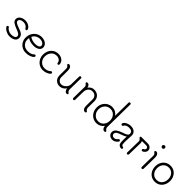

<svg xmlns="http://www.w3.org/2000/svg" viewBox="434 -2682 4494 4494"><g transform="rotate(45 2681.5 -434.5)"><path d="M52 -96Q48 -103 48 -111Q48 -124 56.5 -132.5Q65 -141 78 -141Q95 -141 103 -127Q122 -92 166.5 -69.5Q211 -47 256 -47Q318 -47 354.5 -66.5Q391 -86 391 -121Q391 -154 360 -178Q329 -202 252 -230Q175 -258 126.5 -291.5Q78 -325 78 -383Q78 -421 102.5 -451.5Q127 -482 168.5 -499.5Q210 -517 260 -517Q326 -517 377.5 -487.5Q429 -458 449 -410Q451 -406 451 -397Q451 -383 443 -375Q435 -367 422 -367Q414 -367 406.5 -371.5Q399 -376 394 -384Q379 -417 342 -438Q305 -459 258 -459Q206 -459 172 -437.5Q138 -416 138 -383Q138 -350 175.5 -326.5Q213 -303 277 -283Q370 -253 410.5 -217Q451 -181 451 -121Q451 -59 399 -24Q347 11 256 11Q200 11 140.5 -19.5Q81 -50 52 -96Z M1022 -83Q1022 -72 1014 -61Q985 -26 927.5 -5.5Q870 15 803 15Q731 15 673 -17.5Q615 -50 582 -108Q549 -166 549 -239Q549 -316 583.5 -378.5Q618 -441 677.5 -477Q737 -513 810 -513Q867 -513 911.5 -493.5Q956 -474 981 -439.5Q1006 -405 1006 -363Q1006 -304 952.5 -267.5Q899 -231 811 -231Q753 -231 699.5 -246.5Q646 -262 614 -287Q609 -259 609 -235Q609 -180 634 -136.5Q659 -93 703 -69Q747 -45 803 -45Q862 -45 905 -59.5Q948 -74 970 -102Q979 -111 994 -111Q1007 -111 1014.5 -103Q1022 -95 1022 -83ZM632 -343Q660 -320 707.5 -304Q755 -288 811 -288Q873 -288 909.5 -308Q946 -328 946 -361Q946 -400 908 -426.5Q870 -453 810 -453Q751 -453 704 -424Q657 -395 632 -343Z M1118 -242Q1118 -319 1150 -381Q1182 -443 1238 -477.5Q1294 -512 1364 -512Q1443 -512 1496 -470.5Q1549 -429 1555 -363V-358Q1555 -341 1547 -332.5Q1539 -324 1525 -324Q1514 -324 1506 -332Q1498 -340 1497 -357Q1493 -396 1455.5 -424Q1418 -452 1364 -452Q1312 -452 1269.5 -425Q1227 -398 1202.5 -349.5Q1178 -301 1178 -238Q1178 -183 1203 -138Q1228 -93 1271.5 -66.5Q1315 -40 1366 -40Q1416 -40 1458 -56Q1500 -72 1520 -97Q1524 -101 1530.5 -104Q1537 -107 1543 -107Q1556 -107 1564.5 -98.5Q1573 -90 1573 -77Q1573 -69 1565 -57Q1539 -23 1483.5 -1.5Q1428 20 1366 20Q1298 20 1241.5 -15Q1185 -50 1151.5 -110Q1118 -170 1118 -242Z M2189 -11Q2189 2 2179 8.5Q2169 15 2156 15Q2125 15 2102.5 -11Q2080 -37 2075 -82Q2047 -41 2005.5 -15.5Q1964 10 1911 10Q1861 10 1821 -12.5Q1781 -35 1758 -75Q1735 -115 1735 -166Q1735 -307 1736 -392Q1736 -411 1727 -431.5Q1718 -452 1707 -458Q1695 -466 1688.5 -472.5Q1682 -479 1682 -488Q1682 -501 1692 -508Q1702 -515 1715 -515Q1750 -515 1773 -482.5Q1796 -450 1796 -395L1795 -172Q1795 -119 1829 -84.5Q1863 -50 1913 -50Q1951 -50 1988 -72.5Q2025 -95 2049 -131.5Q2073 -168 2076 -207L2081 -479Q2082 -491 2090.5 -499Q2099 -507 2111 -507Q2123 -507 2132 -498.5Q2141 -490 2141 -478L2135 -108Q2134 -90 2143.5 -68.5Q2153 -47 2164 -41Q2189 -28 2189 -11Z M2793 -12Q2793 1 2783 8Q2773 15 2760 15Q2725 15 2702 -17.5Q2679 -50 2679 -105L2680 -236Q2681 -267 2681 -314Q2681 -379 2644.5 -416.5Q2608 -454 2546 -454Q2484 -454 2446 -411Q2408 -368 2403 -302V-303Q2398 -108 2398 -26Q2398 -12 2389 -4Q2380 4 2369 4Q2357 4 2347.5 -4Q2338 -12 2338 -26L2341 -228L2344 -392Q2345 -411 2336 -431.5Q2327 -452 2316 -458Q2304 -466 2297.5 -472.5Q2291 -479 2291 -488Q2291 -501 2301 -508Q2311 -515 2324 -515Q2353 -515 2374 -493Q2395 -471 2401 -431Q2428 -470 2466 -491Q2504 -512 2546 -512Q2634 -512 2687.5 -460Q2741 -408 2741 -323L2739 -108Q2739 -89 2748 -68.5Q2757 -48 2768 -42Q2780 -34 2786.5 -27.5Q2793 -21 2793 -12Z M3437 -12Q3437 1 3427 8Q3417 15 3403 15Q3371 15 3348.5 -12.5Q3326 -40 3322 -88Q3290 -42 3242 -16Q3194 10 3137 10Q3064 10 3006 -24.5Q2948 -59 2915 -121Q2882 -183 2882 -260Q2882 -334 2915.5 -394Q2949 -454 3007 -488.5Q3065 -523 3137 -523Q3195 -523 3243.5 -496.5Q3292 -470 3324 -423Q3328 -785 3330 -861Q3330 -874 3338.5 -882.5Q3347 -891 3359 -891Q3372 -891 3381 -882.5Q3390 -874 3390 -861Q3387 -754 3382 -236L3381 -108Q3381 -90 3390.5 -69Q3400 -48 3411 -42Q3424 -34 3430.5 -27.5Q3437 -21 3437 -12ZM3322 -260Q3322 -318 3298 -364Q3274 -410 3231.5 -436.5Q3189 -463 3137 -463Q3082 -463 3037.5 -436.5Q2993 -410 2967.5 -363.5Q2942 -317 2942 -260Q2942 -199 2967.5 -151.5Q2993 -104 3037.5 -77Q3082 -50 3137 -50Q3189 -50 3231.5 -77Q3274 -104 3298 -151.5Q3322 -199 3322 -260Z M3993 -11Q3993 1 3983.5 10Q3974 19 3961 19Q3926 19 3898.5 -1.5Q3871 -22 3864 -60Q3857 -95 3857 -162Q3857 -197 3861 -271Q3818 -241 3750 -218Q3674 -194 3635.5 -168.5Q3597 -143 3597 -103Q3597 -74 3618.5 -55.5Q3640 -37 3674 -37Q3698 -37 3723 -52Q3748 -67 3768 -95Q3775 -104 3790 -104Q3803 -104 3811 -95.5Q3819 -87 3819 -75Q3819 -64 3812 -55Q3752 22 3674 22Q3615 22 3576.5 -12Q3538 -46 3538 -100Q3538 -162 3591.5 -201.5Q3645 -241 3735 -271Q3796 -290 3829.5 -309.5Q3863 -329 3867 -359Q3868 -361 3868 -366V-367V-376Q3868 -414 3839.5 -436.5Q3811 -459 3756 -459Q3708 -459 3674 -442Q3640 -425 3624 -392Q3620 -385 3613 -380Q3606 -375 3598 -375Q3585 -375 3576 -384Q3567 -393 3567 -405Q3567 -434 3596.5 -460Q3626 -486 3670.5 -501.5Q3715 -517 3756 -517Q3835 -517 3881 -478.5Q3927 -440 3927 -375V-360Q3917 -215 3917 -157Q3917 -114 3923 -76Q3927 -60 3938.5 -50Q3950 -40 3963 -39Q3993 -34 3993 -11Z M4449 -396Q4449 -361 4426 -331.5Q4403 -302 4368 -287Q4360 -285 4356 -285Q4344 -285 4335 -293.5Q4326 -302 4326 -314Q4326 -324 4331.5 -331.5Q4337 -339 4345 -343Q4362 -349 4375.5 -364.5Q4389 -380 4389 -396Q4389 -420 4370.5 -434.5Q4352 -449 4326 -449H4187Q4200 -420 4200 -388L4197 -258Q4192 -21 4192 -16Q4191 -4 4182.5 5Q4174 14 4162 14Q4149 14 4140.5 5Q4132 -4 4132 -16Q4132 -22 4137 -257L4140 -387Q4140 -408 4130.5 -426Q4121 -444 4108 -450Q4084 -466 4084 -481Q4084 -492 4092 -499Q4100 -506 4112 -506H4326Q4377 -506 4413 -475Q4449 -444 4449 -396Z M4596 -710Q4596 -728 4609.5 -741Q4623 -754 4642 -754Q4660 -754 4672.5 -741.5Q4685 -729 4685 -710Q4685 -691 4672.5 -678Q4660 -665 4642 -665Q4622 -665 4609 -678Q4596 -691 4596 -710ZM4612 -17 4615 -223 4618 -392Q4619 -411 4610 -431.5Q4601 -452 4590 -458Q4578 -466 4571.5 -472Q4565 -478 4565 -487Q4565 -500 4575 -507.5Q4585 -515 4598 -515Q4633 -515 4655.5 -483.5Q4678 -452 4678 -399Q4678 -345 4676.5 -252Q4675 -159 4674 -110L4672 -17Q4672 -4 4663 4Q4654 12 4642 12Q4630 12 4621 3.5Q4612 -5 4612 -17Z M4825 -252Q4825 -327 4856 -387Q4887 -447 4943 -481.5Q4999 -516 5071 -516Q5142 -516 5197.5 -481.5Q5253 -447 5284 -387Q5315 -327 5315 -252Q5315 -177 5284 -116.5Q5253 -56 5197.5 -21.5Q5142 13 5071 13Q4999 13 4943 -21.5Q4887 -56 4856 -116.5Q4825 -177 4825 -252ZM5255 -252Q5255 -310 5232 -356.5Q5209 -403 5167 -429.5Q5125 -456 5071 -456Q5016 -456 4973.5 -429.5Q4931 -403 4908 -356.5Q4885 -310 4885 -252Q4885 -193 4908 -146.5Q4931 -100 4973.5 -73.5Q5016 -47 5071 -47Q5125 -47 5167 -73.5Q5209 -100 5232 -146.5Q5255 -193 5255 -252Z"/></g></svg>

Font: Tsukimi Rounded
Style: Regular
Weight: 400
Designer: Takashi Funayama
Foundry: Takashi Funayama
Version: Version 1.032; ttfautohint (v1.8.3)